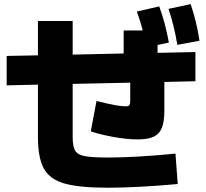

<svg xmlns="http://www.w3.org/2000/svg" viewBox="-20 -838 978 912"><path d="M160.2 -188.5V-436L11.7 -432.6V-572.3L160.2 -575.2V-738.3H325.2V-578.6L567.4 -584V-693.4H658.2Q647.5 -735.4 629.9 -783.2L736.3 -807.6Q764.2 -733.4 782.2 -635.7L728.5 -624.5V-586.9L908.2 -590.8V-452.1L760.7 -448.7V-312.5Q760.7 -260.3 749 -231Q737.3 -201.7 710 -188.7Q682.6 -175.8 633.8 -175.8Q585 -175.8 522.5 -186.8Q460 -197.8 411.1 -213.9L438.5 -358.4Q492.2 -344.7 524.4 -338.9Q556.6 -333 576.2 -333Q586.4 -333 591.1 -335.4Q595.7 -337.9 597.2 -345Q598.6 -352.1 598.6 -368.2V-445.3L325.2 -439.5V-188.5Q325.2 -142.6 336.7 -122.8Q348.1 -103 382.1 -96.4Q416 -89.8 494.1 -89.8Q559.1 -89.8 643.1 -94.7Q727.1 -99.6 813.5 -108.4L824.2 36.1Q734.4 44.4 646.7 49.1Q559.1 53.7 494.1 53.7Q356.9 53.7 286.6 33.7Q216.3 13.7 188.2 -37.4Q160.2 -88.4 160.2 -188.5ZM780.3 -795.9 885.7 -818.4Q913.1 -738.3 927.7 -644.5L822.3 -625Q807.6 -715.8 780.3 -795.9Z"/></svg>

Font: Pretendard JP Black
Style: Regular
Weight: 900
Designer: Base glyphs from Inter by Rasmus Andersson; Hangeul glyphs from Noto Sans CJK(Source Han Sans) by Jang Soo-young and Kan
Foundry: Kil Hyung-jin
Version: Version 1.309